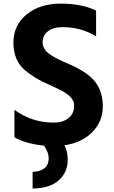

<svg xmlns="http://www.w3.org/2000/svg" viewBox="-20 -786 644 1084"><path d="M522.5 -726.6V-581.1Q437.5 -632.8 334 -632.8Q280.3 -632.8 250.5 -609.4Q220.7 -585.9 220.7 -548.3Q220.7 -510.7 252.9 -485.8Q285.2 -460.9 336.9 -438.5Q388.7 -416 412.1 -404.3Q484.4 -366.2 515.6 -326.2Q560.5 -269.5 560.5 -185.5Q560.5 -101.6 502 -41Q443.4 19.5 343.8 34.2Q362.3 68.4 362.3 116.2Q362.3 186.5 312 231.9Q261.7 277.3 164.1 278.3V184.6Q254.9 179.7 254.9 107.4Q254.9 74.2 228.5 36.1Q127.9 26.4 61.5 -10.7V-166Q160.2 -93.8 283.2 -93.8Q335 -93.8 366.7 -119.1Q398.4 -144.5 398.4 -187.5Q398.4 -210 390.6 -221.2Q382.8 -232.4 377.9 -238.8Q373 -245.1 349.6 -261.2Q326.2 -277.3 269.5 -302.2Q212.9 -327.1 180.7 -346.7Q148.4 -366.2 117.2 -392.6Q55.7 -447.3 55.7 -545.4Q55.7 -643.6 130.4 -704.6Q205.1 -765.6 322.8 -765.6Q440.4 -765.6 522.5 -726.6Z"/></svg>

Font: GenEi M Gothic v2 Bold
Style: Regular
Weight: 700
Version: Version 2.0